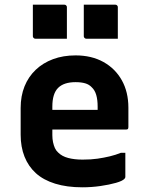

<svg xmlns="http://www.w3.org/2000/svg" viewBox="-20 -786 640 818"><path d="M302 -550Q370 -550 420.5 -522Q471 -494 499 -444Q527 -394 527 -327V-244Q527 -241 526 -238.5Q525 -236 522.5 -235Q520 -234 517 -234H287Q270 -234 252.5 -234Q235 -234 218 -234H177L174 -318H396Q396 -322 396 -325Q396 -328 396 -332Q396 -361 390 -381.5Q384 -402 371 -414Q360 -426 343 -431Q326 -436 302 -436Q252 -436 227.5 -411.5Q203 -387 203 -332V-210Q203 -194 206 -180Q209 -166 214 -155Q219 -144 228 -136Q244 -120 270.5 -113Q297 -106 332 -106Q368 -106 395.5 -110Q423 -114 448 -120Q473 -126 495 -135H514Q514 -109 514 -83.5Q514 -58 514 -32Q514 -30 513 -28Q512 -26 510 -24Q502 -15 474 -7Q446 1 408 6.5Q370 12 331 12Q265 12 215 -3.5Q165 -19 133 -48Q101 -77 84.5 -118.5Q68 -160 68 -212V-326Q68 -377 84.5 -418Q101 -459 132 -488.5Q163 -518 206 -534Q249 -550 302 -550ZM120 -766Q153 -766 187 -766Q221 -766 254 -766Q258 -766 260 -764.5Q262 -763 263.5 -761Q265 -759 265 -755V-621Q232 -621 198 -621Q164 -621 131 -621Q128 -621 125.5 -622.5Q123 -624 121.5 -626.5Q120 -629 120 -632ZM337 -766Q370 -766 404 -766Q438 -766 471 -766Q475 -766 477 -764.5Q479 -763 480.5 -761Q482 -759 482 -755V-621Q449 -621 415 -621Q381 -621 348 -621Q345 -621 342.5 -622.5Q340 -624 338.5 -626.5Q337 -629 337 -632Z"/></svg>

Font: RecMonoLinear Nerd Font Mono
Style: Bold
Weight: 700
Monospace: yes
Version: Version 1.085; ttfautohint (v1.8.4.7-5d5b);Nerd Fonts 3.2.1